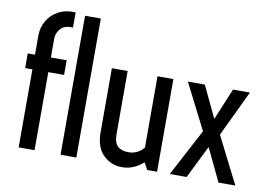

<svg xmlns="http://www.w3.org/2000/svg" viewBox="-82 -918 1477 1058"><g transform="rotate(10 656.0 -389.0)"><path d="M79.6 0V-436.5H39.1V-518.6H79.6V-626Q79.6 -671.4 101.8 -709.2Q124 -747.1 164.6 -768.6Q205.1 -790 259.8 -787.1V-701.7Q212.9 -705.6 190.7 -680.4Q168.5 -655.3 168.5 -625V-518.6H256.8V-436.5H168.5V0ZM314 0V-777.8H402.3V0Z M658.7 8.8Q596.7 8.8 553.2 -34.2Q509.8 -77.1 509.8 -159.7V-518.6H598.1V-169.4Q598.1 -118.2 618.9 -98.4Q639.6 -78.6 679.7 -78.6Q707 -78.6 728.8 -89.8Q750.5 -101.1 765.1 -119.6V-518.6H854V0H798.8L777.3 -39.6Q755.4 -19 724.9 -5.1Q694.3 8.8 658.7 8.8Z M1197.8 0 1110.4 -183.1H1109.9L1019.5 0H925.3L1064.5 -263.7L935.1 -518.6H1029.8L1113.8 -342.3H1114.3L1187.5 -518.6H1282.2L1159.7 -261.7L1292 0Z"/></g></svg>

Font: Voltaire
Style: Regular
Weight: 400
Designer: Yvonne Schüttler, Eben Sorkin, Emma Marichal
Foundry: Sorkin Type Co.
Version: Version 1.010; ttfautohint (v1.8.4.7-5d5b)